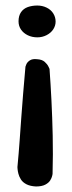

<svg xmlns="http://www.w3.org/2000/svg" viewBox="-20 -672 261 694"><path d="M110 2Q89 1 75.5 -6Q62 -13 55.5 -23.5Q49 -34 46.5 -44Q44 -54 43.5 -61Q43 -68 43 -68Q48 -121 51 -164Q54 -207 57 -247.5Q60 -288 63.5 -332Q67 -376 72 -431Q72 -431 75 -439Q78 -447 87.5 -453.5Q97 -460 114 -458Q132 -457 141.5 -448.5Q151 -440 155 -431.5Q159 -423 159 -423Q163 -369 166 -308.5Q169 -248 170.5 -182Q172 -116 170 -43Q170 -43 168.5 -36Q167 -29 161.5 -20Q156 -11 143.5 -4.5Q131 2 110 2ZM115 -537Q96 -537 80.5 -544.5Q65 -552 56 -565Q47 -578 47 -595Q47 -615 56 -628Q65 -641 80.5 -646.5Q96 -652 115 -652Q133 -652 148.5 -644.5Q164 -637 172.5 -623.5Q181 -610 181 -594Q181 -579 172.5 -566Q164 -553 148.5 -545Q133 -537 115 -537Z"/></svg>

Font: Sour Gummy Black Medium
Style: Regular
Weight: 500
Version: Version 1.000